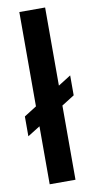

<svg xmlns="http://www.w3.org/2000/svg" viewBox="-91 -847 439 887"><g transform="rotate(-10 128.0 -404.0)"><path d="M67.5 0V-272L9 -235.5V-328.5L67.5 -365.5V-808H188.5V-441.5L248 -479V-385.5L188.5 -348V0Z"/></g></svg>

Font: Encode Sans Condensed Condensed SemiBold
Style: Regular
Weight: 600
Width: 3
Designer: Multiple Designers
Foundry: Impallari Type
Version: Version 3.000; ttfautohint (v1.8.3) -l 8 -r 50 -G 200 -x 14 